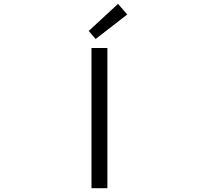

<svg xmlns="http://www.w3.org/2000/svg" viewBox="-20 -983 1040 1003"><path d="M458 0V-732.4H541V0ZM479.5 -779.3 443.4 -821.3 596.7 -962.9 644.5 -907.2Z"/></svg>

Font: GenEi Gothic M SemiLight
Style: Regular
Weight: 350
Designer: o_tamon (Modified); [Source Han Sans]
Ryoko NISHIZUKA  (kana & ideographs); Paul D. Hunt (Latin, Greek & Cyrillic); Wenl
Version: Version 1.1a;Original Version 1.004